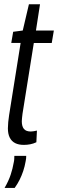

<svg xmlns="http://www.w3.org/2000/svg" viewBox="-20 -682 277 917"><path d="M156.4 -58.3 153.7 -2.6Q139.5 4.2 124.4 7.1Q109.2 10 94 10Q69.2 10 52.4 1.5Q35.5 -7.1 26.6 -24.6Q17.7 -42.2 17.7 -69.4Q17.7 -82.2 19.3 -99.2Q20.9 -116.1 23.5 -132.2L78.5 -476.9H33.8L42.9 -530.2L88.7 -536.2L118.1 -661.6H171.1L151.7 -536.2H237.2L227.1 -476.6H141.5L87.5 -138.7Q86.5 -128.2 85.3 -119.5Q84.1 -110.7 84.1 -103Q84.1 -78.5 94.3 -66.2Q104.4 -53.9 127.4 -53.9Q134.2 -53.9 141.3 -55.3Q148.4 -56.6 156.4 -58.3ZM48.5 62.5H105.2Q105.2 68.2 104.7 74.7Q104.2 81.1 102.5 88.3Q98.3 112.7 90.9 134.9Q83.5 157 73.6 176.7Q63.8 196.4 50 215.7H1.8Q21.2 182 31 152.3Q40.8 122.6 45.5 94.5Q47.5 86.5 48 78Q48.5 69.5 48.5 62.5Z"/></svg>

Font: Georama ExtraCondensed Thin
Style: Italic
Weight: 100
Width: 2
Italic angle: -9°
Designer: Jean-Baptiste Levee
Foundry: Production Type
Version: Version 1.001